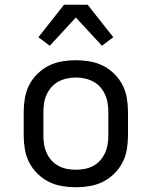

<svg xmlns="http://www.w3.org/2000/svg" viewBox="-20 -782 640 810"><path d="M300 8Q271 8 241.5 3Q212 -2 186 -15Q160 -28 138.5 -49Q117 -70 103.5 -96Q90 -122 85 -151.5Q80 -181 80 -210V-310Q80 -339 85 -368.5Q90 -398 103.5 -424Q117 -450 138.5 -471Q160 -492 186 -505Q212 -518 241.5 -523Q271 -528 300 -528Q329 -528 358.5 -523Q388 -518 414 -505Q440 -492 461.5 -471Q483 -450 496.5 -424Q510 -398 515 -368.5Q520 -339 520 -310V-210Q520 -181 515 -151.5Q510 -122 496.5 -96Q483 -70 461.5 -49Q440 -28 414 -15Q388 -2 358.5 3Q329 8 300 8ZM300 -66Q319 -66 337.5 -69.5Q356 -73 373 -82Q390 -91 402.5 -105Q415 -119 423 -136.5Q431 -154 434 -172.5Q437 -191 437 -210V-310Q437 -329 434 -347.5Q431 -366 423 -383.5Q415 -401 402.5 -415Q390 -429 373 -438Q356 -447 337.5 -451Q319 -455 300 -455Q281 -455 262.5 -451Q244 -447 227 -438Q210 -429 197.5 -415Q185 -401 177 -383.5Q169 -366 166 -347.5Q163 -329 163 -310V-210Q163 -191 166 -172.5Q169 -154 177 -136.5Q185 -119 197.5 -105Q210 -91 227 -82Q244 -73 262.5 -69.5Q281 -66 300 -66ZM190 -589 142 -625 250 -762H350L386 -716L458 -625L410 -589L300 -708Z"/></svg>

Font: Nova Nerd Font
Style: Regular
Weight: 400
Designer: Belleve Invis
Foundry: Belleve Invis
Version: Version 24.1.4; ttfautohint (v1.8.4);Nerd Fonts 3.1.1